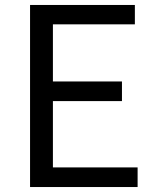

<svg xmlns="http://www.w3.org/2000/svg" viewBox="-20 -753 629 773"><path d="M101 0V-733H523V-655H193V-425H471V-346H193V-79H534V0Z"/></svg>

Font: Noto Sans SC Thin
Style: Regular
Weight: 400
Version: Version 2.004-H2;hotconv 1.0.118;makeotfexe 2.5.65603